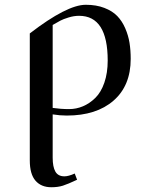

<svg xmlns="http://www.w3.org/2000/svg" viewBox="-20 -476 609 799"><path d="M104 191.9V-336.9Q258.8 -456.1 336.9 -456.1Q380.9 -456.1 414.3 -443.1Q447.8 -430.2 468 -409.2Q488.3 -388.2 501.2 -358.2Q514.2 -328.1 519 -297.6Q523.9 -267.1 523.9 -231Q523.9 -119.6 452.6 -57.4Q381.3 4.9 257.8 4.9Q229 4.9 199.2 0V180.2Q199.2 218.3 210.4 238Q221.7 257.8 248 257.8Q265.1 257.8 291 246.1L300.8 272Q262.7 290 241.9 296.6Q221.2 303.2 193.8 303.2Q151.4 303.2 127.7 275.9Q104 248.5 104 191.9ZM199.2 -26.9Q232.9 -22 267.1 -22Q297.4 -22 325.2 -33.7Q353 -45.4 376.7 -68.6Q400.4 -91.8 414.3 -132.1Q428.2 -172.4 428.2 -224.1Q428.2 -410.2 309.1 -410.2Q287.6 -410.2 265.4 -403.3Q243.2 -396.5 231.2 -390.1Q219.2 -383.8 199.2 -372.1Z"/></svg>

Font: Dehuti Alt
Style: Bold
Weight: 700
Version: Version 1.2